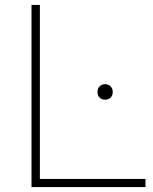

<svg xmlns="http://www.w3.org/2000/svg" viewBox="-20 -760 622 780"><path d="M108 0V-740H142V-33H571V0ZM407 -355Q393.5 -355 384.8 -363.5Q376 -372 376 -386Q376 -400.5 384.8 -409.2Q393.5 -418 407 -418Q420.5 -418 429.2 -409.2Q438 -400.5 438 -386Q438 -372 429.2 -363.5Q420.5 -355 407 -355Z"/></svg>

Font: Encode Sans Exp Th
Style: Regular
Weight: 100
Width: 7
Designer: Multiple Designers
Foundry: Impallari Type
Version: Version 3.002; ttfautohint (v1.8.3) -l 8 -r 50 -G 200 -x 14 